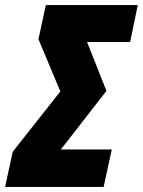

<svg xmlns="http://www.w3.org/2000/svg" viewBox="-47 -734 561 754"><path d="M-27 0 3 -138 190 -375 104 -580 133 -714H494L464 -569H295L371 -377L192 -147H392L360 0Z"/></svg>

Font: Noto Sans Display Condensed Black
Style: Italic
Weight: 900
Width: 3
Italic angle: -192°
Designer: Monotype Design Team
Foundry: Monotype Imaging Inc.
Version: Version 1.900